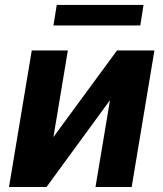

<svg xmlns="http://www.w3.org/2000/svg" viewBox="-20 -747 652 767"><path d="M193.5 -199.6 251.1 -545.5H106.9L16 0H165.8L419.4 -346.9L361.5 0H506L596.9 -545.5H447.4ZM193.5 -645.2H540.5L553.3 -727.3H206.7Z"/></svg>

Font: Magic Ui Pro
Style: Bold Italic
Weight: 700
Italic angle: -9.39999°
Designer: Stefan Endress, Andreas Faust
Version: Version 1.000;FEAKit 1.0